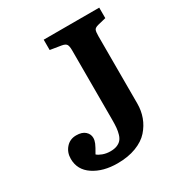

<svg xmlns="http://www.w3.org/2000/svg" viewBox="-168 -819 896 952"><g transform="rotate(-30 279.5 -343.0)"><path d="M231 14.2Q148.4 14.2 94.2 -22Q40 -58.1 40 -121.1Q40 -157.7 62.5 -183.3Q85 -209 121.1 -209Q154.3 -209 171.6 -193.4Q189 -177.7 189 -155.8Q189 -141.6 182.6 -126.5Q176.3 -111.3 157.2 -79.1Q166 -70.3 186.3 -62.7Q206.5 -55.2 230 -55.2Q252 -55.2 267.3 -61.3Q282.7 -67.4 292 -77.9Q301.3 -88.4 306.4 -105.7Q311.5 -123 313.2 -141.4Q314.9 -159.7 314.9 -186V-584Q314.9 -608.4 308.8 -617.9Q302.7 -627.4 282.2 -630.9L219.2 -641.1V-700.2H537.1V-640.1L491.2 -628.9Q471.7 -624 467.3 -614.5Q462.9 -605 462.9 -580.1V-193.8Q462.9 -153.3 449.7 -117.2Q436.5 -81.1 409.9 -51Q383.3 -21 337.2 -3.4Q291 14.2 231 14.2Z"/></g></svg>

Font: Literata Book
Style: Bold
Weight: 700
Designer: Latin by Veronika Burian and Jose Scaglione. Greek by Irene Vlachou. Cyrillic by Vera Evstafieva
Foundry: TypeTogether
Version: Version 2.003;PS 002.003;hotconv 1.0.88;makeotf.lib2.5.64775